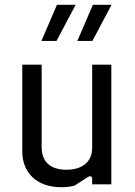

<svg xmlns="http://www.w3.org/2000/svg" viewBox="-20 -770 565 802"><path d="M236 12C259 12 276 10 292 5L346 -30C357 -37 365 -34 365 -22V0H445V-500H365V-152C365 -96 326 -61 258 -61C186 -61 154 -98 154 -156V-500H73V-138C73 -49 133 12 236 12ZM303 -599H366L446 -750H368ZM153 -599H216L296 -750H218Z"/></svg>

Font: Finlandica
Style: Regular
Weight: 400
Designer: Niklas Ekholm, Juho Hiilivirta, Jaakko Suomalainen
Foundry: Helsinki Type Studio
Version: Version 2.000;Glyphs 3.2 (3202)